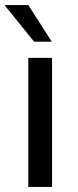

<svg xmlns="http://www.w3.org/2000/svg" viewBox="-29 -740 309 760"><path d="M176 -575H106L-9 -717L-8 -720H83ZM177 0H83V-511H177Z"/></svg>

Font: Chivo
Style: Regular
Weight: 400
Designer: Hector Gatti
Foundry: Omnibus-Type
Version: Version 1.006; ttfautohint (v1.4.1)